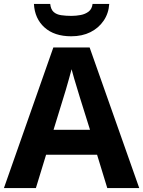

<svg xmlns="http://www.w3.org/2000/svg" viewBox="-20 -959 730 979"><path d="M527 0 475 -170H215L163 0H0L252 -717H437L690 0ZM387 -463Q382 -480 374 -506Q366 -532 358 -559Q350 -586 345 -606Q340 -586 331.5 -556.5Q323 -527 315.5 -500.5Q308 -474 304 -463L253 -297H439ZM537 -939Q534 -891 508.5 -853.5Q483 -816 441 -795Q399 -774 343 -774Q257 -774 207 -819Q157 -864 153 -939H236Q239 -911 253.5 -898Q268 -885 292 -881.5Q316 -878 344 -878Q368 -878 391.5 -882.5Q415 -887 432 -900Q449 -913 452 -939Z"/></svg>

Font: Noto Sans Devanagari
Style: Bold
Weight: 700
Version: Version 2.003